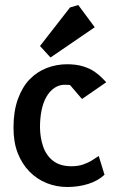

<svg xmlns="http://www.w3.org/2000/svg" viewBox="-20 -744 463 768"><path d="M249 4Q206 4 167 -11.5Q128 -27 98 -57.5Q68 -88 51 -131.5Q34 -175 34 -233Q34 -299 51.5 -347.5Q69 -396 98.5 -426.5Q128 -457 167 -472Q206 -487 248 -487Q285 -487 312.5 -478.5Q340 -470 358.5 -457Q377 -444 388.5 -432Q400 -420 405 -415L308 -348L260 -404L243 -405Q218 -406 198 -392.5Q178 -379 165 -355.5Q152 -332 146 -301.5Q140 -271 140 -236Q140 -196 152 -159.5Q164 -123 192 -101Q220 -79 266 -79Q292 -79 312.5 -86Q333 -93 348.5 -103Q364 -113 375 -120L398 -45Q371 -20 332 -8Q293 4 249 4ZM182 -514 140 -560 260 -714 293 -724 359 -635Z"/></svg>

Font: Kreon Light Medium
Style: Regular
Weight: 500
Version: Version 2.002